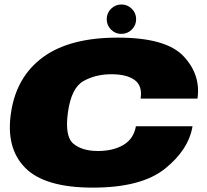

<svg xmlns="http://www.w3.org/2000/svg" viewBox="-20 -854 946 878"><path d="M404.5 4Q626 4 734 -82.2Q842 -168.5 860.5 -276.5H601.5Q591 -218.5 544 -191Q497 -163.5 427.5 -163.5Q355.5 -163.5 315.5 -197Q275.5 -230.5 290.5 -339.5Q306 -452 361.5 -483.2Q417 -514.5 489 -514.5Q559.5 -514.5 595.8 -488Q632 -461.5 623 -403H883Q899 -512 819.2 -597Q739.5 -682 518 -682Q299 -682 177 -592.8Q55 -503.5 30.5 -339.5Q5.5 -177.5 95 -86.8Q184.5 4 404.5 4ZM534.5 -699Q563 -699 582.8 -718.8Q602.5 -738.5 602.5 -766.5Q602.5 -794 582.8 -813.8Q563 -833.5 535.5 -833.5Q507.5 -833.5 487.8 -813.8Q468 -794 468 -766.5Q468 -738.5 487.5 -718.8Q507 -699 534.5 -699Z"/></svg>

Font: Anybody Expanded Black
Style: Italic
Weight: 900
Width: 7
Italic angle: -10°
Version: Version 1.113;gftools[0.9.25]